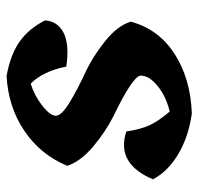

<svg xmlns="http://www.w3.org/2000/svg" viewBox="-30 -588 617 598"><g transform="rotate(-90 279.0 -288.5)"><path d="M343 -159Q343 -183 217 -244Q169 -268 122.5 -307Q76 -346 62 -388Q97 -472 171.5 -522Q246 -572 342 -577Q409 -565 449.5 -536Q490 -507 515 -457Q512 -417 475.5 -399Q439 -381 371 -391Q357 -463 318 -502Q280 -490 249 -465.5Q218 -441 218 -423.5Q218 -406 259 -381Q300 -356 351 -332.5Q402 -309 450.5 -270Q499 -231 511 -190Q488 -104 411 -54Q334 -4 225 0Q153 -10 99 -42Q45 -74 20 -121Q69 -237 169 -204Q176 -158 189 -130.5Q202 -103 231 -69Q278 -80 310.5 -106.5Q343 -133 343 -159Z"/></g></svg>

Font: Tillana
Style: Bold
Weight: 700
Designer: Lipi Raval (Devanagari, Latin), Jonny Pinhorn (Latin)
Foundry: Indian Type Foundry
Version: Version 2.002;PS 1.0;hotconv 1.0.79;makeotf.lib2.5.61930; tt